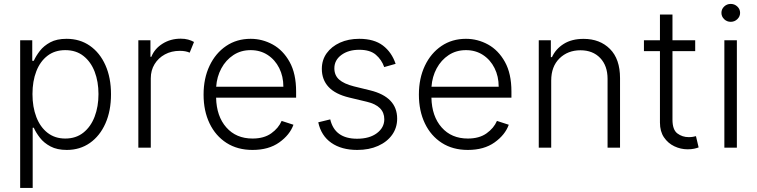

<svg xmlns="http://www.w3.org/2000/svg" viewBox="-20 -750 3846 975"><path d="M82.4 204.5V-545.5H143.8V-441.4H151.6Q162.6 -465.9 182.5 -491.7Q202.4 -517.4 235.3 -535.2Q268.1 -552.9 318.2 -552.9Q385.7 -552.9 436.4 -517.6Q487.2 -482.2 515.4 -418.9Q543.7 -355.5 543.7 -271.3Q543.7 -186.8 515.4 -123.2Q487.2 -59.7 436.6 -24.1Q386 11.4 319.2 11.4Q269.9 11.4 236.5 -6.4Q203.1 -24.1 182.9 -50.2Q162.6 -76.3 151.6 -101.2H146V204.5ZM144.9 -272.4Q144.9 -206.7 164.6 -155.5Q184.3 -104.4 221.6 -75.5Q258.9 -46.5 311.4 -46.5Q365.8 -46.5 403.4 -76.5Q441.1 -106.5 460.6 -157.7Q480.1 -208.8 480.1 -272.4Q480.1 -335.2 460.8 -385.7Q441.4 -436.1 403.9 -465.7Q366.5 -495.4 311.4 -495.4Q258.2 -495.4 221.1 -466.8Q183.9 -438.2 164.4 -388Q144.9 -337.7 144.9 -272.4Z M682.5 0V-545.5H744V-461.6H748.6Q764.9 -502.8 805.6 -528.2Q846.2 -553.6 897.7 -553.6Q918.7 -553.6 935.4 -549Q952.1 -544.4 965.2 -536.9L943.2 -482.6Q922.9 -491.8 893.1 -491.8Q850.5 -491.8 817.3 -473.7Q784.1 -455.6 764.9 -424.2Q745.7 -392.8 745.7 -352.3V0Z M1262.4 11.4Q1186.1 11.4 1130.3 -24.3Q1074.6 -60 1044.2 -123.4Q1013.8 -186.8 1013.8 -269.5Q1013.8 -352.3 1044.2 -416.2Q1074.6 -480.1 1128.4 -516.5Q1182.2 -552.9 1252.8 -552.9Q1312.1 -552.9 1364.9 -524Q1417.6 -495 1450.6 -435.7Q1483.7 -376.4 1483.7 -285.2V-253.9H1077.4Q1079.5 -159.4 1129.3 -103Q1179 -46.5 1262.4 -46.5Q1320.7 -46.5 1357.6 -73Q1394.5 -99.4 1410.2 -136L1470.2 -116.5Q1451.7 -65 1398.1 -26.8Q1344.5 11.4 1262.4 11.4ZM1077.8 -309.7H1419Q1419 -362.2 1397.9 -404.3Q1376.8 -446.4 1339.3 -470.9Q1301.8 -495.4 1252.8 -495.4Q1203.1 -495.4 1165 -470.2Q1126.8 -445 1104 -402.7Q1081.3 -360.4 1077.8 -309.7Z M1989 -425.8 1931.1 -409.4Q1918.3 -446.4 1888.8 -471.8Q1859.4 -497.2 1804.3 -497.2Q1749.3 -497.2 1713.6 -470.9Q1677.9 -444.6 1677.9 -403.1Q1677.9 -367.5 1702.2 -345.9Q1726.6 -324.2 1777.3 -311.4L1859.7 -291.2Q1996.8 -257.5 1996.8 -147.4Q1996.8 -101.2 1971.2 -65.3Q1945.7 -29.5 1900 -9.1Q1854.4 11.4 1794.4 11.4Q1714.1 11.4 1662.5 -24.7Q1610.8 -60.7 1596.2 -128.9L1657 -143.8Q1680 -45.5 1793.3 -45.5Q1856.2 -45.5 1893.8 -73.7Q1931.5 -101.9 1931.5 -144.5Q1931.5 -212.4 1842.7 -233.3L1753.6 -254.6Q1682.5 -271.7 1648.4 -308.6Q1614.3 -345.5 1614.3 -400.2Q1614.3 -445.3 1638.8 -479.6Q1663.4 -513.8 1706.3 -533.4Q1749.3 -552.9 1804.3 -552.9Q1879.3 -552.9 1924.2 -519Q1969.1 -485.1 1989 -425.8Z M2355.8 11.4Q2279.5 11.4 2223.7 -24.3Q2168 -60 2137.6 -123.4Q2107.2 -186.8 2107.2 -269.5Q2107.2 -352.3 2137.6 -416.2Q2168 -480.1 2221.8 -516.5Q2275.6 -552.9 2346.2 -552.9Q2405.5 -552.9 2458.3 -524Q2511 -495 2544 -435.7Q2577.1 -376.4 2577.1 -285.2V-253.9H2170.8Q2172.9 -159.4 2222.7 -103Q2272.4 -46.5 2355.8 -46.5Q2414.1 -46.5 2451 -73Q2487.9 -99.4 2503.6 -136L2563.6 -116.5Q2545.1 -65 2491.5 -26.8Q2437.9 11.4 2355.8 11.4ZM2171.2 -309.7H2512.4Q2512.4 -362.2 2491.3 -404.3Q2470.2 -446.4 2432.7 -470.9Q2395.2 -495.4 2346.2 -495.4Q2296.5 -495.4 2258.3 -470.2Q2220.2 -445 2197.4 -402.7Q2174.7 -360.4 2171.2 -309.7Z M2779.1 -340.9V0H2715.9V-545.5H2777.3V-459.9H2783Q2802.2 -501.8 2842.9 -527.2Q2883.5 -552.6 2943.5 -552.6Q3026.3 -552.6 3077.4 -501.4Q3128.6 -450.3 3128.6 -353.3V0H3065.3V-349.4Q3065.3 -416.2 3027.9 -455.4Q2990.4 -494.7 2927.6 -494.7Q2863.3 -494.7 2821.2 -453.5Q2779.1 -412.3 2779.1 -340.9Z M3510.3 -545.5V-490.4H3394.9V-142.4Q3394.9 -90.9 3419.9 -72.3Q3445 -53.6 3477.3 -53.6Q3489.7 -53.6 3498.6 -55.2Q3507.5 -56.8 3514.2 -58.6L3527.7 -1.4Q3518.8 2.1 3505.1 5.1Q3491.5 8.2 3471.6 8.2Q3436.8 8.2 3404.5 -7.1Q3372.2 -22.4 3351.7 -52.6Q3331.3 -82.7 3331.3 -127.5V-490.4H3250V-545.5H3331.3V-676.1H3394.9V-545.5Z M3658.4 0V-545.5H3721.9V0ZM3690.7 -639.2Q3671.2 -639.2 3657.3 -652.7Q3643.5 -666.2 3643.5 -684.7Q3643.5 -703.5 3657.3 -716.8Q3671.2 -730.1 3690.7 -730.1Q3710.2 -730.1 3724.3 -716.8Q3738.3 -703.5 3738.3 -684.7Q3738.3 -666.2 3724.3 -652.7Q3710.2 -639.2 3690.7 -639.2Z"/></svg>

Font: Inter UI Light
Style: Regular
Weight: 300
Designer: Rasmus Andersson
Foundry: rsms
Version: 3.2;8d6f07862